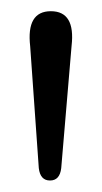

<svg xmlns="http://www.w3.org/2000/svg" viewBox="-20 -792 177 334"><path d="M67 -478Q50 -478 47.5 -499.5L32.5 -711.5Q25.5 -772.5 68.5 -772.5Q111.5 -772.5 104.5 -712L86.5 -499.5Q84 -478 67 -478Z"/></svg>

Font: Fraunces 9pt Soft Light
Style: Regular
Weight: 300
Version: Version 1.000;[0bf87f6ff]